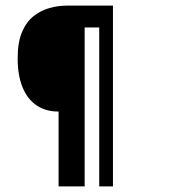

<svg xmlns="http://www.w3.org/2000/svg" viewBox="-20 -605 640 685"><path d="M189 60V-207Q143 -207 110.5 -229Q78 -251 60.5 -293.5Q43 -336 43 -397Q43 -454 58.5 -490.5Q74 -527 100 -547.5Q126 -568 157 -576.5Q188 -585 219 -585H383V60H334V-507H282V60Z"/></svg>

Font: Alumni Sans Thin
Style: Bold
Weight: 700
Version: Version 1.018